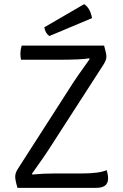

<svg xmlns="http://www.w3.org/2000/svg" viewBox="-20 -902 593 922"><path d="M65 -90 334 -509Q349 -532 411 -619L408 -622Q374 -615 251 -615H81Q78 -628 78 -645Q78 -662 84 -683H480Q491 -644 491 -630Q491 -616 479 -595L212 -181Q203 -166 133 -67L136 -64Q188 -69 241 -69H372Q457 -69 492 -85Q499 -64 499 -45Q499 0 443 0H64Q53 -36 53 -53.5Q53 -71 65 -90ZM193 -771 384 -882Q413 -864 422 -815L217 -729Q197 -743 193 -771Z"/></svg>

Font: Signika
Style: Light
Weight: 300
Designer: Anna Giedrys
Foundry: Anna Giedrys
Version: Version 1.001